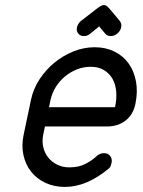

<svg xmlns="http://www.w3.org/2000/svg" viewBox="-20 -736 562 756"><path d="M173 -314H433Q440 -347 437.5 -376Q435 -405 422.5 -426.5Q410 -448 388.5 -460.5Q367 -473 337 -473Q309 -473 283.5 -463Q258 -453 236.5 -435.5Q215 -418 200 -394Q185 -370 179 -343ZM359 -120Q372 -133 390 -133Q406 -133 414.5 -121Q423 -109 419 -94Q418 -89 416 -83Q414 -77 408 -72Q321 0 236 0Q193 0 159 -16Q125 -32 103 -59.5Q81 -87 72.5 -124.5Q64 -162 73 -205L102 -343Q111 -386 135.5 -423.5Q160 -461 194 -489Q228 -517 269 -533.5Q310 -550 353 -550Q396 -550 430.5 -533Q465 -516 486.5 -486Q508 -456 515.5 -415Q523 -374 513 -326Q504 -284 474 -261Q444 -238 401 -238H157L150 -205Q145 -179 150.5 -156Q156 -133 170 -115.5Q184 -98 205.5 -87.5Q227 -77 253 -77Q291 -77 318 -91.5Q345 -106 359 -120ZM427 -683 452 -653Q460 -642 457 -628Q454 -614 442 -604Q430 -594 416 -594Q401 -594 394 -604L372 -630L371 -633L368 -630L336 -604Q325 -594 310 -594Q296 -594 288 -604Q280 -614 283 -628Q286 -642 298 -653Q308 -660 337 -683Q366 -706 374 -711Q382 -716 389 -716Q396 -716 402 -711Q408 -706 427 -683Z"/></svg>

Font: VDS Compensated
Style: Light Italic
Weight: 300
Italic angle: -12°
Designer: artmaker
Foundry: artmaker
Version: Version 1.000 2012 initial release